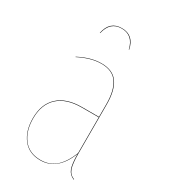

<svg xmlns="http://www.w3.org/2000/svg" viewBox="-180 -803 788 897"><g transform="rotate(30 214.0 -354.0)"><path d="M130.9 -646H128.9Q143.1 -716.8 208 -716.8Q272.9 -716.8 287.1 -646H285.2Q269.5 -714.8 208 -714.8Q146.5 -714.8 130.9 -646ZM324.2 -109.9Q324.2 -53.2 333 -28.1Q341.8 -2.9 367.2 6.8L366.2 8.8Q340.3 -1.5 331.1 -26.1Q321.8 -50.8 321.8 -104.5Q277.3 8.8 185.1 8.8Q124 8.8 90.6 -33.7Q57.1 -76.2 57.1 -145Q57.1 -221.2 102.1 -262.7Q147 -304.2 230 -304.2H321.8V-372.1Q321.8 -446.3 295.2 -485.6Q268.6 -524.9 208 -524.9Q152.8 -524.9 86.9 -491.2V-493.2Q151.4 -526.9 208 -526.9Q269.5 -526.9 296.9 -487.3Q324.2 -447.8 324.2 -372.1ZM185.1 6.8Q233.4 6.8 266.1 -22Q298.8 -50.8 321.8 -108.4V-301.8H230Q147.9 -301.8 103.5 -261Q59.1 -220.2 59.1 -145Q59.1 -76.7 91.8 -34.9Q124.5 6.8 185.1 6.8Z"/></g></svg>

Font: Fira Sans Compressed Two
Style: Regular
Weight: 100
Width: 1
Designer: Carrois Corporate & Edenspiekermann AG
Foundry: Carrois Corporate GbR & Edenspiekermann AG
Version: Version 4.203;PS 004.203;hotconv 1.0.88;makeotf.lib2.5.64775